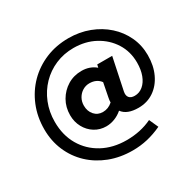

<svg xmlns="http://www.w3.org/2000/svg" viewBox="-156 -757 1099 1077"><g transform="rotate(-30 393.5 -219.0)"><path d="M410.9 144Q330.3 144 262.3 117.9Q194.4 91.7 144.4 44.6Q94.4 -2.6 66.7 -66.9Q39 -131.3 39 -207Q39 -287.3 67 -355.8Q95.1 -424.4 145.2 -475.1Q195.4 -525.7 263.2 -554.1Q331 -582.4 411.4 -582.4Q482.5 -582.4 544.4 -558.9Q606.2 -535.4 652.3 -493.9Q698.5 -452.4 724.3 -397.2Q750.2 -341.9 750.2 -277.6Q750.2 -210.2 725.7 -158.1Q701.3 -106 658.1 -76.6Q614.9 -47.1 558.2 -47.1Q483.8 -47.1 454.4 -88.1Q431.6 -68.3 404.6 -57.9Q377.6 -47.4 349.8 -47.4Q309 -47.4 275.7 -68.1Q242.4 -88.9 223.2 -124.3Q204 -159.7 204 -202.7Q204 -254.5 227.9 -296Q251.8 -337.4 292.1 -362.2Q332.4 -386.9 383 -386.9Q436.4 -386.9 474 -355L478.3 -373.9H575L531.8 -167.6Q526.9 -143 537.9 -129.6Q548.8 -116.2 573.4 -116.2Q603.4 -116.2 627.1 -136Q650.9 -155.9 664 -190.8Q677.1 -225.8 677.1 -271.3Q677.1 -343 641.7 -399Q606.2 -455.1 545.6 -487.8Q484.9 -520.6 408 -520.6Q345.5 -520.6 291.4 -497.5Q237.3 -474.4 196.7 -432.6Q156.2 -390.7 133.5 -334.5Q110.9 -278.4 110.9 -213.2Q110.9 -127.2 148.9 -61.9Q186.9 3.3 254.3 40Q321.8 76.8 410.3 76.8Q500.7 76.8 573.9 41.5L600.4 100.4Q553.1 122.4 506.8 133.2Q460.4 144 410.9 144ZM373.2 -126.6Q408.6 -126.6 436.4 -151.6Q436.8 -159 437.2 -166.1Q437.6 -173.2 439.8 -181.9L457.3 -271.4Q445.4 -287.7 427.5 -296.1Q409.6 -304.5 386.3 -304.5Q362.6 -304.5 342.3 -292.2Q322.1 -279.9 309.8 -258.6Q297.6 -237.2 297.6 -210.9Q297.6 -174.5 318.8 -150.5Q340 -126.6 373.2 -126.6Z"/></g></svg>

Font: Red Hat Display
Style: Regular
Weight: 300
Designer: Pentagram, MCKL
Foundry: Pentagram, MCKL
Version: Version 1.023